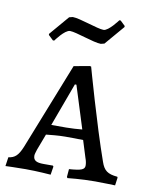

<svg xmlns="http://www.w3.org/2000/svg" viewBox="-84 -795 677 864"><g transform="rotate(10 255.0 -363.0)"><path d="M112 -592H118C118 -592 157 -647 181 -647C209 -647 294 -614 327 -614L343 -618L419 -707V-712L397 -733H391C391 -733 351 -678 328 -678C300 -678 215 -711 182 -711L166 -707L90 -618V-613ZM284 7C284 7 345 0 410 0C440 0 501 2 501 2L506 -34L504 -38C459 -42 442 -55 429 -93C372 -254 302 -506 302 -506L295 -507L224 -494L67 -97C50 -56 35 -43 6 -39L0 2C0 2 51 0 92 0C146 0 207 5 207 5L213 -33L210 -37H167C134 -37 120 -45 120 -67C120 -73 123 -82 127 -95L155 -169C174 -171 211 -175 241 -175C263 -175 304 -175 324 -174L348 -97C353 -84 355 -72 355 -63C355 -44 340 -38 284 -34L281 2ZM171 -216 244 -414H251L312 -220C293 -218 260 -216 239 -216Z"/></g></svg>

Font: Alegreya SC
Style: Regular
Weight: 400
Designer: Juan Pablo del Peral
Foundry: Huerta Tipografica
Version: Version 2.007;PS 002.007;hotconv 1.0.88;makeotf.lib2.5.64775